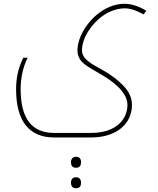

<svg xmlns="http://www.w3.org/2000/svg" viewBox="-20 -486 835 1014"><path d="M266 240H460C596 240 677 168 677 67C677 18 649 -16 626 -39C605 -60 576 -86 515 -120C465 -148 413 -173 413 -220C413 -293 474 -374 539 -413C570 -431 606 -442 641 -442C679 -442 724 -418 738 -410L753 -429C731 -443 685 -466 638 -466C550 -466 471 -406 424 -330C401 -292 389 -252 389 -220C389 -182 411 -158 429 -145C445 -133 466 -120 510 -95C564 -64 653 -5 653 68C653 142 596 216 461 216H266C150 216 89 143 89 -16C89 -66 99 -128 126 -181H103C74 -123 65 -68 65 -14C65 155 135 240 266 240ZM382 400C402 400 408 387 408 371C408 354 401 342 382 342C364 342 355 353 355 371C355 390 363 400 382 400ZM382 508C402 508 408 496 408 479C408 462 399 450 382 450C364 450 355 460 355 479C355 497 363 508 382 508Z"/></svg>

Font: Noto Kufi Arabic Thin
Style: Regular
Weight: 100
Designer: Monotype Design Team, David Williams, Khaled Hosny
Foundry: Google LLC
Version: Version 2.109